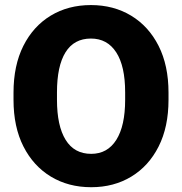

<svg xmlns="http://www.w3.org/2000/svg" viewBox="-20 -741 730 770"><path d="M655.8 -369.6V-340.8Q655.8 -231.9 616.2 -153.6Q576.7 -75.2 506.6 -32.7Q436.5 9.8 345.7 9.8Q254.4 9.8 184.1 -32.7Q113.8 -75.2 74 -153.6Q34.2 -231.9 34.2 -340.8V-369.6Q34.2 -478.5 73.7 -557.1Q113.3 -635.7 183.3 -678.2Q253.4 -720.7 344.7 -720.7Q435.5 -720.7 505.9 -678.2Q576.2 -635.7 616 -557.1Q655.8 -478.5 655.8 -369.6ZM481.9 -340.8V-370.6Q481.9 -476.1 446 -531.2Q410.2 -586.4 344.7 -586.4Q276.9 -586.4 242.7 -531.2Q208.5 -476.1 208.5 -370.6V-340.8Q208.5 -236.3 243.2 -180.2Q277.8 -124 345.7 -124Q411.1 -124 446.5 -180.2Q481.9 -236.3 481.9 -340.8Z"/></svg>

Font: Vazirmatn FD Black
Style: Regular
Weight: 900
Designer: Saber Rastikerdar
Foundry: Saber Rastikerdar
Version: Version 33.003